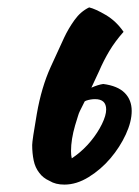

<svg xmlns="http://www.w3.org/2000/svg" viewBox="-20 -487 376 519"><path d="M114 2Q96 -6 86 -20Q75 -34 71 -53.5Q67 -73 67 -95Q67 -107 79.5 -179Q92 -251 117 -306Q142 -361 153.5 -385.5Q165 -410 181.5 -433Q198 -456 221 -467Q238 -463 266 -446.5Q294 -430 314 -401Q291 -375 275.5 -349Q260 -323 248 -295Q241 -280 227 -250Q245 -258 259 -260Q298 -255 317 -236Q336 -217 336 -187Q336 -158 320 -123.5Q304 -89 278.5 -59Q253 -29 220 -8.5Q187 12 154 12Q130 12 114 2ZM209 -213Q203 -201 196 -187Q193 -181 191 -174Q187 -161 183 -148Q172 -110 172 -79Q172 -67 174 -59Q179 -62 184 -66Q207 -83 225.5 -105.5Q244 -128 255.5 -151.5Q267 -175 267 -191Q267 -219 237 -219Q225 -219 213 -215Q211 -214 209 -213Z"/></svg>

Font: Sweet Mavka Script
Style: Regular
Weight: 500
Designer: Pablo Impallari/Anastassiya Vishnevskaya
Foundry: Pablo Impallari/ Anastassiya Vishnevskaya
Version: Version 2.0/www.impallari.com/   behance.net/sweetcherry